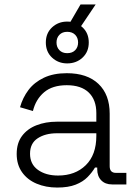

<svg xmlns="http://www.w3.org/2000/svg" viewBox="-20 -829 614 863"><path d="M237 14Q186 14 144.5 -3.5Q103 -21 79 -55Q55 -89 55 -137Q55 -186 79 -218Q103 -250 144 -266Q185 -282 235 -282H413V-321Q413 -380 379 -413Q345 -446 280 -446Q216 -446 178.5 -414.5Q141 -383 128 -330L70 -347Q82 -390 108 -424.5Q134 -459 177 -479.5Q220 -500 280 -500Q372 -500 422.5 -452Q473 -404 473 -318V-82Q473 -52 501 -52H548V0H484Q453 0 435 -18.5Q417 -37 417 -69V-76H407Q394 -54 373.5 -33Q353 -12 320 1Q287 14 237 14ZM241 -40Q318 -40 365.5 -86.5Q413 -133 413 -218V-230H236Q184 -230 149.5 -207.5Q115 -185 115 -138Q115 -91 150.5 -65.5Q186 -40 241 -40ZM336 -699H278L342 -809H410ZM282 -544Q242 -544 214 -570Q186 -596 186 -638Q186 -680 214 -706Q242 -732 282 -732Q323 -732 351 -706Q379 -680 379 -638Q379 -596 351 -570Q323 -544 282 -544ZM282 -590Q305 -590 318 -603.5Q331 -617 331 -638Q331 -659 318 -672.5Q305 -686 282 -686Q260 -686 247 -672.5Q234 -659 234 -638Q234 -617 247 -603.5Q260 -590 282 -590Z"/></svg>

Font: Space Grotesk Variable Light
Style: Regular
Weight: 300
Designer: Florian Karsten
Foundry: Florian Karsten
Version: Version 2.000